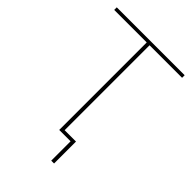

<svg xmlns="http://www.w3.org/2000/svg" viewBox="-246 -800 1052 1052"><g transform="rotate(45 280.0 -274.0)"><path d="M543 -678H291V-20H379V150H357V0H269V-678H17V-698H543Z"/></g></svg>

Font: IBM Plex Sans Thin
Style: Regular
Weight: 250
Designer: Mike Abbink, Paul van der Laan, Pieter van Rosmalen
Foundry: Bold Monday
Version: Version 3.201